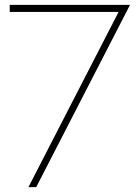

<svg xmlns="http://www.w3.org/2000/svg" viewBox="-20 -770 575 790"><path d="M468 -721H20V-750H515L129 0H97Z"/></svg>

Font: Poiret One
Style: Regular
Weight: 400
Designer: Denis Masharov (denis.masharov@gmail.com), Cyreal (Charset Expansion)
Foundry: Denis Masharov
Version: Version 1.101